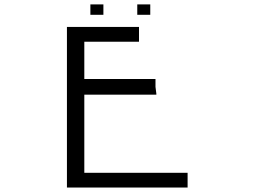

<svg xmlns="http://www.w3.org/2000/svg" viewBox="-20 -840 1149 864"><path d="M605.5 -718.8V-652.3H359.4V-484.4H679.7V-449.2L683.6 -418V-414.1H359.4V-62.5H824.2V3.9H281.2V-718.8ZM656.2 -820.3V-773.4H597.7V-820.3ZM445.3 -820.3V-773.4H386.7V-820.3Z"/></svg>

Font: 和音 by 宁静之雨，公众号njzyshare
Style: Regular
Weight: 400
Designer: Steve Matteson
Foundry: Ascender Corporation
Version: Version 6.00;June 8, 2018;FontCreator 11.0.0.2388 32-bit